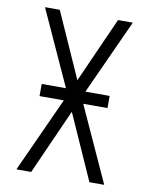

<svg xmlns="http://www.w3.org/2000/svg" viewBox="-83 -796 666 857"><g transform="rotate(10 250.0 -367.5)"><path d="M51 0 206 -340H96V-395H206L51 -735H118L250 -439L382 -735H449L294 -395H404V-340H294L449 0H382L250 -296L118 0Z"/></g></svg>

Font: Iosevka Term Light
Style: Regular
Weight: 300
Monospace: yes
Designer: Belleve Invis
Foundry: Belleve Invis
Version: Version 9.0.1; ttfautohint (v1.8.3)